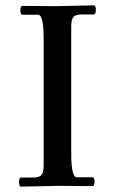

<svg xmlns="http://www.w3.org/2000/svg" viewBox="-20 -695 424 717"><path d="M190 -672 330 -675Q338 -675 338 -658Q338 -641 330 -641H287Q262 -641 254 -631.5Q246 -622 246 -595V-121Q246 -33 267 -33H325Q333 -33 333 -16.5Q333 0 325 0L199 -1L59 2Q51 2 51 -15Q51 -32 59 -32H102Q127 -32 135 -41.5Q143 -51 143 -78V-552Q143 -640 122 -640H64Q56 -640 56 -656.5Q56 -673 64 -673Z"/></svg>

Font: Sedan
Style: Regular
Weight: 400
Designer: Sebastian Salazar
Foundry: Sebastian Salazar
Version: Version 1.001